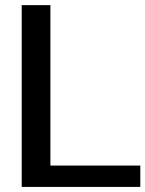

<svg xmlns="http://www.w3.org/2000/svg" viewBox="-20 -735 572 755"><path d="M65.4 0V-714.8H178.2V-84H531.7V0Z"/></svg>

Font: Pontano Sans
Style: Bold
Weight: 700
Designer: Vernon Adams
Foundry: Vernon Adams
Version: Version 2.001